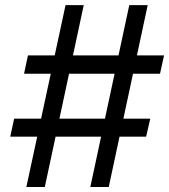

<svg xmlns="http://www.w3.org/2000/svg" viewBox="-20 -748 676 768"><path d="M341.3 0 497.1 -727.5H570.8L415 0ZM21 -201.2 36.6 -273.4H581.1L564.5 -201.2ZM85.4 0 242.2 -727.5H314.9L159.2 0ZM76.2 -453.1 91.8 -526.4H636.2L620.1 -453.1Z"/></svg>

Font: Inter 18pt
Style: Italic
Weight: 400
Italic angle: -9.3988°
Designer: Rasmus Andersson
Foundry: rsms
Version: Version 4.001;git-66647c0bb